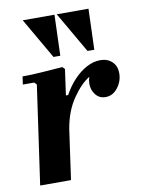

<svg xmlns="http://www.w3.org/2000/svg" viewBox="-82 -777 615 834"><g transform="rotate(-10 225.0 -360.0)"><path d="M27 0 89 -435 79 -445H29L34 -480Q73 -480 122 -483.5Q171 -487 211 -490L221 -480L205 -366H215Q235 -403 261.5 -431Q288 -459 318 -475Q348 -491 378 -491Q410 -491 430 -472Q450 -453 450 -421Q450 -386 428 -357.5Q406 -329 374 -329Q347 -329 330.5 -349.5Q314 -370 314 -398Q314 -413 319 -428Q281 -405 244 -351Q207 -297 194 -220L163 0ZM77 -720H217L211 -540H181ZM227 -720H367L361 -540H331Z"/></g></svg>

Font: Brygada 1918
Style: Bold Italic
Weight: 700
Italic angle: -8°
Designer: Mateusz Machalski | Borys Kosmynka | Przemek Hoffer
Foundry: NIEPODLEGLA 2018
Version: Version 3.006